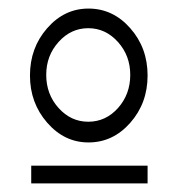

<svg xmlns="http://www.w3.org/2000/svg" viewBox="-20 -720 411 444"><path d="M86.9 -546.9Q86.9 -502 115.5 -470.2Q144 -438.5 184.1 -438.5Q224.6 -438.5 252.9 -470.2Q281.2 -502 281.2 -546.9Q281.2 -591.3 252.7 -623Q224.1 -654.8 184.1 -654.8Q144 -654.8 115.5 -623Q86.9 -591.3 86.9 -546.9ZM49.3 -545.4Q49.3 -609.4 89.1 -654.8Q128.9 -700.2 184.6 -700.2Q241.2 -700.2 281.2 -654.8Q321.3 -609.4 321.3 -545.4Q321.3 -481.4 281.2 -436Q241.2 -390.6 184.6 -390.6Q128.9 -390.6 89.1 -436.3Q49.3 -481.9 49.3 -545.4ZM52.2 -336.9H321.3V-295.9H52.2Z"/></svg>

Font: LaylaRuqaa
Style: Regular
Weight: 400
Version: Version 2.0